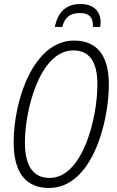

<svg xmlns="http://www.w3.org/2000/svg" viewBox="-20 -926 585 956"><path d="M253 -792H290C302 -838 327 -861 378 -861C429 -861 444 -834 443 -792H479C480 -798 481 -806 481 -815C481 -867 449 -906 380 -906C308 -906 268 -865 253 -792ZM224 10C438 10 522 -316 522 -506C522 -653 460 -724 349 -724C146 -724 48 -426 48 -217C48 -71 105 10 224 10ZM227 -40C146 -40 104 -99 104 -217C104 -375 177 -675 345 -675C425 -675 465 -619 465 -506C465 -336 391 -40 227 -40Z"/></svg>

Font: Noto Sans Condensed Light
Style: Italic
Weight: 300
Width: 3
Italic angle: -12°
Designer: Monotype Design Team
Foundry: Monotype Imaging Inc.
Version: Version 2.013